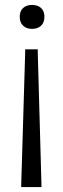

<svg xmlns="http://www.w3.org/2000/svg" viewBox="-20 -558 255 778"><path d="M110 -538Q133 -538 146.5 -525.5Q160 -513 160 -490Q160 -467 146.5 -454Q133 -441 110 -441Q87 -441 73.5 -454Q60 -467 60 -490Q60 -513 73.5 -525.5Q87 -538 110 -538ZM82 -358H133V-345L148 190V200H66V190L82 -345Z"/></svg>

Font: Encode Sans Condensed
Style: Regular
Weight: 400
Designer: Pablo Impallari, Andres Torresi
Foundry: Pablo Impallari, Andres Torresi
Version: Version 1.000; ttfautohint (v1.00) -l 8 -r 50 -G 200 -x 14 -